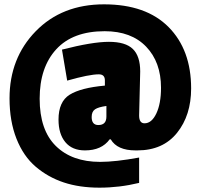

<svg xmlns="http://www.w3.org/2000/svg" viewBox="-20 -684 926 886"><path d="M627 -354 622 -151Q622 -115 647 -115Q680 -115 701.5 -160.5Q723 -206 723 -279Q723 -397 654.5 -468.5Q586 -540 463 -540Q316 -540 239.5 -456.5Q163 -373 163 -228.5Q163 -84 237.5 -10.5Q312 63 442 63Q513 63 622 43V160Q531 182 439 182Q347 182 274.5 158Q202 134 145 85.5Q88 37 56 -44Q24 -125 24 -230Q24 -416 145 -540Q266 -664 460 -664Q654 -664 758 -559Q862 -454 862 -276Q862 -152 797 -71Q732 10 614 10H605Q521 10 491 -41H486Q449 10 372 10Q313 10 281.5 -28Q250 -66 250 -132Q250 -215 301.5 -247Q353 -279 464 -289V-313Q464 -341 436 -341Q392 -341 290 -312L266 -455Q406 -491 482.5 -491Q559 -491 593 -458Q627 -425 627 -354ZM434 -107Q471 -107 471 -146V-195Q434 -190 418.5 -179.5Q403 -169 403 -144Q403 -107 434 -107Z"/></svg>

Font: Passion One
Style: Regular
Weight: 400
Designer: Alejandro Lo Celso
Foundry: Fontstage
Version: Version 1.002